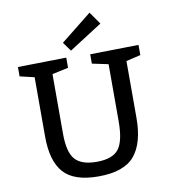

<svg xmlns="http://www.w3.org/2000/svg" viewBox="-99 -1018 988 1112"><g transform="rotate(-10 395.0 -461.5)"><path d="M359 -735 321 -788 503 -933 554 -860ZM665 -620V-285Q665 -138 603 -64Q541 10 390 10Q247 10 186 -58.5Q125 -127 125 -270V-620L40 -640V-695L325 -700V-640L230 -620V-270Q230 -160 268 -117.5Q306 -75 395 -75Q488 -75 524 -121.5Q560 -168 560 -285V-620L465 -640V-695L750 -700V-640Z"/></g></svg>

Font: Bitter
Style: Regular
Weight: 400
Designer: Sol Matas
Foundry: Sol Matas
Version: Version 1.300;PS 001.300;hotconv 1.0.70;makeotf.lib2.5.58329